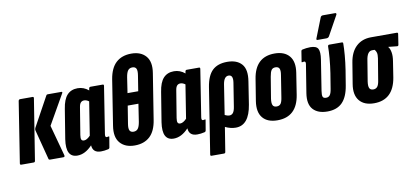

<svg xmlns="http://www.w3.org/2000/svg" viewBox="-79 -1001 3177 1465"><g transform="rotate(-10 1509.5 -269.0)"><path d="M237 0Q228 0 226 -7L166 -238Q163 -249 169 -259L294 -487Q297 -494 305 -494H411Q423 -494 415 -481L285 -253L350 -14Q353 0 340 0ZM14 0Q3 0 5 -12L79 -483Q82 -494 92 -494H189Q198 -494 197 -483L122 -12Q121 0 110 0Z M449 6Q357 6 378 -133L415 -361Q426 -434 456.5 -467Q487 -500 538 -500Q585 -500 623 -468L625 -482Q627 -494 637 -494H732Q742 -494 740 -482L683 -119Q679 -94 693 -94Q696 -94 699.5 -95Q703 -96 706 -96Q713 -99 712 -91L699 -14Q698 -4 688 -1Q658 6 631 6Q568 6 564 -53Q509 6 449 6ZM497 -145Q493 -120 498 -109.5Q503 -99 518 -99Q540 -99 567 -127L608 -386Q589 -400 571 -400Q555 -400 545 -389.5Q535 -379 531 -353Z M893 6Q819 6 780 -39Q741 -84 755 -171L810 -521Q824 -607 869 -648Q914 -689 987 -689Q1061 -689 1099.5 -644.5Q1138 -600 1124 -514L1068 -162Q1055 -76 1010.5 -35Q966 6 893 6ZM907 -397H990L1009 -516Q1015 -553 1007 -568.5Q999 -584 977 -584Q955 -584 943 -568.5Q931 -553 925 -516ZM902 -99Q924 -99 936 -114.5Q948 -130 954 -166L975 -303H892L870 -166Q864 -130 872 -114.5Q880 -99 902 -99Z M1195 6Q1103 6 1124 -133L1161 -361Q1172 -434 1202.5 -467Q1233 -500 1284 -500Q1331 -500 1369 -468L1371 -482Q1373 -494 1383 -494H1478Q1488 -494 1486 -482L1429 -119Q1425 -94 1439 -94Q1442 -94 1445.5 -95Q1449 -96 1452 -96Q1459 -99 1458 -91L1445 -14Q1444 -4 1434 -1Q1404 6 1377 6Q1314 6 1310 -53Q1255 6 1195 6ZM1243 -145Q1239 -120 1244 -109.5Q1249 -99 1264 -99Q1286 -99 1313 -127L1354 -386Q1335 -400 1317 -400Q1301 -400 1291 -389.5Q1281 -379 1277 -353Z M1455 185Q1445 185 1447 173L1527 -334Q1541 -422 1582 -461Q1623 -500 1697 -500Q1772 -500 1809 -457.5Q1846 -415 1831 -324L1804 -150Q1779 6 1676 6Q1636 6 1594 -14L1564 173Q1563 185 1552 185ZM1644 -336 1608 -104Q1616 -100 1625.5 -97Q1635 -94 1644 -94Q1661 -94 1672 -107.5Q1683 -121 1688 -153L1717 -336Q1726 -395 1689 -395Q1654 -395 1644 -336Z M1999 6Q1922 6 1885 -38.5Q1848 -83 1861 -167L1888 -334Q1914 -500 2064 -500Q2140 -500 2177.5 -455.5Q2215 -411 2202 -327L2176 -160Q2150 6 1999 6ZM2011 -99Q2032 -99 2042.5 -113.5Q2053 -128 2058 -164L2084 -329Q2090 -364 2082.5 -379.5Q2075 -395 2052 -395Q2031 -395 2021 -380.5Q2011 -366 2005 -330L1978 -166Q1973 -131 1980.5 -115Q1988 -99 2011 -99Z M2386 6Q2312 6 2275 -35Q2238 -76 2251 -159L2286 -377Q2290 -400 2276 -400Q2272 -400 2268.5 -399Q2265 -398 2262 -398Q2255 -396 2257 -404L2269 -480Q2270 -491 2281 -493Q2294 -496 2309.5 -498Q2325 -500 2341 -500Q2388 -500 2401 -475.5Q2414 -451 2405 -393L2368 -157Q2363 -125 2368 -112Q2373 -99 2394 -99Q2413 -99 2423.5 -113Q2434 -127 2439 -161L2458 -278Q2467 -337 2471.5 -391Q2476 -445 2476 -482Q2477 -494 2487 -494H2585Q2594 -494 2594 -484Q2594 -447 2589.5 -393Q2585 -339 2576 -281L2557 -165Q2543 -78 2501.5 -36Q2460 6 2386 6ZM2406 -545Q2393 -545 2400 -560L2459 -710Q2464 -723 2479 -723H2573Q2580 -723 2581.5 -718Q2583 -713 2579 -707L2496 -557Q2489 -545 2474 -545Z M2748 6Q2671 6 2634 -39.5Q2597 -85 2611 -168L2637 -327Q2650 -409 2695.5 -451.5Q2741 -494 2811 -494H3010Q3021 -494 3019 -483L3007 -404Q3006 -391 2995 -392L2928 -399V-397Q2940 -384 2945.5 -354.5Q2951 -325 2944 -284L2925 -162Q2897 6 2748 6ZM2760 -99Q2780 -99 2791.5 -113.5Q2803 -128 2808 -164L2835 -327Q2839 -355 2835 -370Q2831 -385 2821 -395H2802Q2763 -395 2753 -325L2727 -166Q2722 -131 2729.5 -115Q2737 -99 2760 -99Z"/></g></svg>

Font: Sofia Sans Extra Condensed ExtraBold
Style: Italic
Weight: 800
Italic angle: -9°
Designer: Botio Nikoltchev, Ani Petrova
Foundry: lettersoup
Version: Version 4.101; ttfautohint (v1.8.4.7-5d5b)